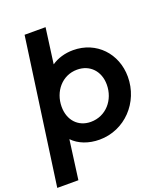

<svg xmlns="http://www.w3.org/2000/svg" viewBox="-172 -858 1010 1170"><g transform="rotate(-20 333.0 -272.5)"><path d="M-5 200H132L166 -54C206 -12 268 12 339 12C503 12 631 -124 631 -290C631 -440 523 -556 372 -556C318 -556 270 -541 232 -515L263 -745H127ZM189 -255C189 -354 257 -436 354 -436C438 -436 494 -375 494 -289C494 -189 424 -108 326 -108C244 -108 189 -168 189 -255Z"/></g></svg>

Font: Mluvka Bold
Style: Italic
Weight: 700
Italic angle: -8°
Designer: Modified by Jiří Krblich, Original typeface by Gumpita Rahayu
Foundry: Gumpita Rahayu & Jiří Krblich
Version: Version 2.000;Glyphs 3.1.1 (3134)